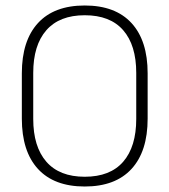

<svg xmlns="http://www.w3.org/2000/svg" viewBox="-20 -669 617 699"><path d="M288.5 10Q177 10 118.2 -54Q59.5 -118 59.5 -237V-402Q59.5 -521 118.2 -585Q177 -649 288.5 -649Q400 -649 458.8 -585Q517.5 -521 517.5 -402V-237Q517.5 -118 458.8 -54Q400 10 288.5 10ZM288.5 -25.5Q381 -25.5 428.5 -80.2Q476 -135 476 -236V-403.5Q476 -504.5 428.5 -559Q381 -613.5 288.5 -613.5Q196.5 -613.5 148.8 -559Q101 -504.5 101 -403.5V-236Q101 -135 148.8 -80.2Q196.5 -25.5 288.5 -25.5Z"/></svg>

Font: Anek Malayalam ExtraLight
Style: Regular
Weight: 250
Version: Version 1.003